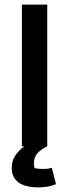

<svg xmlns="http://www.w3.org/2000/svg" viewBox="-20 -638 300 833"><path d="M223 161Q190 175 147 175Q90 175 60.5 153.5Q31 132 31 91Q31 61 45 39Q59 17 85 -3H75V-618H185V-3H184Q153 13 140 30Q127 47 127 71Q127 82 130 91Q143 95 166 95Q189 95 205 90Z"/></svg>

Font: Athiti SemiBold
Style: Regular
Weight: 600
Designer: CadsonDemak Team
Foundry: CadsonDemak
Version: Version 1.032